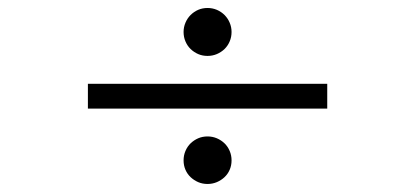

<svg xmlns="http://www.w3.org/2000/svg" viewBox="-20 -541 1040 481"><path d="M560.1 -139.2Q560.1 -126.5 555.4 -115.7Q550.8 -105 542.5 -97.2Q534.2 -89.4 523.2 -84.7Q512.2 -80.1 500 -80.1Q487.3 -80.1 476.6 -84.7Q465.8 -89.4 457.5 -97.2Q449.2 -105 444.6 -115.7Q439.9 -126.5 439.9 -139.2Q439.9 -151.9 444.6 -162.8Q449.2 -173.8 457.5 -181.9Q465.8 -189.9 476.6 -194.6Q487.3 -199.2 500 -199.2Q512.2 -199.2 523.2 -194.6Q534.2 -189.9 542.5 -181.9Q550.8 -173.8 555.4 -162.8Q560.1 -151.9 560.1 -139.2ZM200.2 -269V-331.1H799.8V-269ZM560.1 -460.9Q560.1 -448.2 555.4 -437.3Q550.8 -426.3 542.5 -418.2Q534.2 -410.2 523.2 -405.5Q512.2 -400.9 500 -400.9Q487.3 -400.9 476.6 -405.5Q465.8 -410.2 457.5 -418.2Q449.2 -426.3 444.6 -437.3Q439.9 -448.2 439.9 -460.9Q439.9 -473.1 444.6 -484.1Q449.2 -495.1 457.5 -503.4Q465.8 -511.7 476.6 -516.4Q487.3 -521 500 -521Q512.2 -521 523.2 -516.4Q534.2 -511.7 542.5 -503.4Q550.8 -495.1 555.4 -484.1Q560.1 -473.1 560.1 -460.9Z"/></svg>

Font: Charis SIL
Style: Bold Italic
Weight: 700
Italic angle: -11°
Foundry: SIL International
Version: Version 4.112